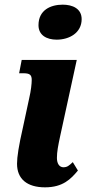

<svg xmlns="http://www.w3.org/2000/svg" viewBox="-20 -793 370 823"><path d="M223 -623C277 -623 330 -652 330 -711C330 -756 291 -773 249 -773C197 -773 145 -750 145 -685C145 -642 180 -623 223 -623ZM173 10C250 10 284 -26 314 -62L292 -98C276 -83 268 -76 252 -76C235 -76 224 -91 224 -116C224 -142 229 -168 238 -210L309 -536H73L62 -479H80C108 -479 116 -472 116 -450C116 -435 113 -405 105 -371L79 -250C60 -167 53 -120 53 -91C53 -26 96 10 173 10Z"/></svg>

Font: Noto Serif ExtraCondensed Black
Style: Italic
Weight: 900
Width: 2
Italic angle: -12°
Designer: Monotype Design Team
Foundry: Monotype Imaging Inc.
Version: Version 2.014